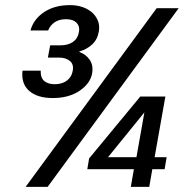

<svg xmlns="http://www.w3.org/2000/svg" viewBox="-20 -730 731 750"><path d="M592 -698H678L166 0H80ZM631 -116 623 -69H575L563 0H491L503 -69H321L328 -111L528 -353H626L584 -116ZM513 -116 544 -291 402 -116ZM99 -611Q111 -655 152 -682.5Q193 -710 253 -710Q281 -710 303.5 -702Q326 -694 341 -680Q356 -666 363 -647.5Q370 -629 366 -607Q361 -576 340 -556.5Q319 -537 290 -529V-527Q315 -518 330 -497Q345 -476 340 -444Q333 -404 291 -375.5Q249 -347 186 -347Q126 -347 94 -375Q62 -403 68 -454H139Q138 -426 153 -413.5Q168 -401 194 -401Q222 -401 241 -415Q260 -429 264 -453Q269 -478 253.5 -491.5Q238 -505 210 -505H167L176 -553H217Q245 -553 264 -565.5Q283 -578 288 -603Q293 -626 279.5 -640.5Q266 -655 238 -655Q211 -655 193.5 -643Q176 -631 168 -611Z"/></svg>

Font: SVN-Poppins
Style: Italic
Weight: 400
Italic angle: -10°
Designer: Ninad Kale (Devanagari), Jonny Pinhorn (Latin)
Foundry: Indian Type Foundry
Version: Version 3.002 2017; ttfautohint (v1.8.3)